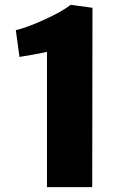

<svg xmlns="http://www.w3.org/2000/svg" viewBox="-20 -769 520 789"><path d="M173 0V-556Q144 -549.5 116 -544.5Q88 -539.5 60 -535L45 -645Q69 -650.5 100.8 -662.5Q132.5 -674.5 165.2 -689.5Q198 -704.5 226 -720.2Q254 -736 270 -749L360 -737L359 0Z"/></svg>

Font: Merriweather Sans Black
Style: Regular
Weight: 900
Designer: Eben Sorkin
Foundry: Eben Sorkin
Version: Version 1.008; ttfautohint (v1.7.19-72a1) -l 8 -r 50 -G 200 